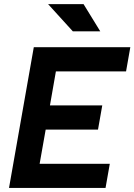

<svg xmlns="http://www.w3.org/2000/svg" viewBox="-20 -926 662 946"><path d="M24.4 0 125.5 -574.2 146.5 -693.4H622.1L601.1 -574.2H255.4L226.1 -406.7H483.9L462.9 -287.6H205.1L175.3 -119.1H521L500 0ZM338.9 -771.5 216.8 -905.8H391.6L474.1 -771.5Z"/></svg>

Font: Cascadia Mono
Style: Bold Italic
Weight: 700
Italic angle: -10°
Monospace: yes
Designer: Aaron Bell
Foundry: Saja Typeworks
Version: Version 2404.023; ttfautohint (v1.8.4)